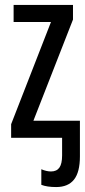

<svg xmlns="http://www.w3.org/2000/svg" viewBox="-20 -557 343 776"><path d="M275 -478 115 -69H303V75Q303 139 279 169Q255 199 207 199Q170 199 147 190V127Q168 136 186 136Q209 136 220 120.5Q231 105 231 71V0H25V-55L186 -468H35V-537H275Z"/></svg>

Font: Noto Sans UI Cond
Style: Regular
Weight: 400
Width: 3
Designer: Monotype Design Team
Foundry: Monotype Imaging Inc.
Version: Version 1.001